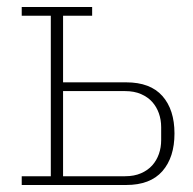

<svg xmlns="http://www.w3.org/2000/svg" viewBox="-20 -528 552 548"><path d="M42 -25H125V-483H42V-508H243V-483H160V-293H340Q409 -293 443.5 -254Q478 -215 478 -147Q478 -79 443.5 -39.5Q409 0 340 0H42ZM337 -25Q363 -25 382.5 -33.5Q402 -42 414.5 -56Q427 -70 433.5 -88.5Q440 -107 440 -128V-165Q440 -186 433.5 -204.5Q427 -223 414.5 -237Q402 -251 382.5 -259.5Q363 -268 337 -268H160V-25Z"/></svg>

Font: IBM Plex Serif ExtraLight
Style: Regular
Weight: 200
Designer: Mike Abbink, Paul van der Laan, Pieter van Rosmalen
Foundry: Bold Monday
Version: Version 2.5